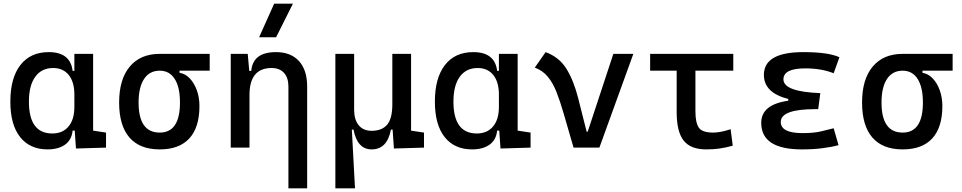

<svg xmlns="http://www.w3.org/2000/svg" viewBox="-20 -815 5313 1060"><path d="M243.2 9.8Q145 9.8 91.1 -58.3Q37.1 -126.5 37.1 -253.9Q37.1 -384.3 92.5 -455.8Q147.9 -527.3 249 -527.3Q368.7 -527.3 380.9 -423.8H390.6V-517.6H494.1V-93.8L565.4 -83V0L399.4 4.9L392.6 -93.8H380.9Q375.5 -42 338.6 -16.1Q301.8 9.8 243.2 9.8ZM390.6 -224.6V-293Q390.6 -362.3 359.6 -400.9Q328.6 -439.5 273.4 -439.5Q209.5 -439.5 174.6 -391.1Q139.6 -342.8 139.6 -253.9Q139.6 -78.1 268.6 -78.1Q326.2 -78.1 358.4 -116.7Q390.6 -155.3 390.6 -224.6Z M861.8 9.8Q751.5 9.8 694.6 -55.9Q637.7 -121.6 637.7 -249Q637.7 -377.4 696.5 -447.5Q755.4 -517.6 861.8 -517.6H1137.7V-424.8H971.2V-413.1Q1002.9 -408.2 1027.6 -382.3Q1052.2 -356.4 1066.7 -316.7Q1081.1 -276.9 1081.1 -229.5Q1081.1 -111.8 1025.4 -51Q969.7 9.8 861.8 9.8ZM861.8 -83Q973.6 -83 973.6 -249Q973.6 -333.5 944.6 -379.2Q915.5 -424.8 861.8 -424.8Q805.7 -424.8 775.4 -379.2Q745.1 -333.5 745.1 -249Q745.1 -83 861.8 -83Z M1572.3 224.6V-336.9Q1572.3 -386.2 1547.9 -412.8Q1523.4 -439.5 1479.5 -439.5Q1357.4 -439.5 1357.4 -291V0H1253.9V-517.6H1347.7L1356 -423.8H1367.2Q1376 -527.3 1503.9 -527.3Q1585.9 -527.3 1630.9 -477.5Q1675.8 -427.7 1675.8 -336.9V224.6ZM1410.6 -609.4 1493.7 -794.9H1597.2L1504.4 -609.4Z M2031.7 9.8Q1952.6 9.8 1931.6 -99.6H1922.4L1939.9 224.6H1831.5V-517.6H1935.1V-210Q1935.1 -153.8 1960.4 -123.3Q1985.8 -92.8 2031.7 -92.8Q2088.4 -92.8 2117.2 -126.5Q2146 -160.2 2146 -239.3V-517.6H2249.5V-93.8L2320.8 -83V0L2154.8 4.9L2147.5 -99.6H2138.2Q2117.7 9.8 2031.7 9.8Z M2586.9 9.8Q2488.8 9.8 2434.8 -58.3Q2380.9 -126.5 2380.9 -253.9Q2380.9 -384.3 2436.3 -455.8Q2491.7 -527.3 2592.8 -527.3Q2712.4 -527.3 2724.6 -423.8H2734.4V-517.6H2837.9V-93.8L2909.2 -83V0L2743.2 4.9L2736.3 -93.8H2724.6Q2719.2 -42 2682.4 -16.1Q2645.5 9.8 2586.9 9.8ZM2734.4 -224.6V-293Q2734.4 -362.3 2703.4 -400.9Q2672.4 -439.5 2617.2 -439.5Q2553.2 -439.5 2518.3 -391.1Q2483.4 -342.8 2483.4 -253.9Q2483.4 -78.1 2612.3 -78.1Q2669.9 -78.1 2702.1 -116.7Q2734.4 -155.3 2734.4 -224.6Z M3146.5 0 3091.3 -190.4Q3072.3 -255.9 3052.5 -306.4Q3032.7 -356.9 3004.6 -391.1Q2976.6 -425.3 2932.6 -441.9L2992.2 -527.3Q3067.4 -499.5 3107.2 -435.3Q3147 -371.1 3171.9 -273.4L3218.8 -87.9H3224.6L3366.2 -517.6H3476.6L3289.1 0Z M3878.9 9.8Q3792.5 9.8 3754.2 -39.1Q3715.8 -87.9 3715.8 -195.3V-424.8H3569.3V-517.6H4028.3V-424.8H3819.3V-200.2Q3819.3 -138.7 3837.6 -110.8Q3856 -83 3918 -83Q3956.1 -83 4013.7 -101.6L4025.4 -10.7Q3987.8 0 3953.1 4.9Q3918.5 9.8 3878.9 9.8Z M4407.2 9.8Q4182.6 9.8 4182.6 -136.7Q4182.6 -238.3 4332 -258.8V-268.6Q4197.3 -302.7 4197.3 -401.4Q4197.3 -527.3 4415 -527.3Q4553.2 -527.3 4614.3 -499L4582.5 -410.6Q4515.1 -437.5 4425.8 -437.5Q4305.2 -437.5 4305.2 -377Q4305.2 -308.6 4508.8 -300.8L4497.1 -212.4H4481.4Q4290.5 -212.4 4290.5 -141.6Q4290.5 -80.1 4411.1 -80.1Q4471.7 -80.1 4511.5 -89.4Q4551.3 -98.6 4582.5 -106.9L4609.4 -13.7Q4570.3 -2.9 4519.3 3.4Q4468.3 9.8 4407.2 9.8Z M4963.4 9.8Q4853 9.8 4796.1 -55.9Q4739.3 -121.6 4739.3 -249Q4739.3 -377.4 4798.1 -447.5Q4856.9 -517.6 4963.4 -517.6H5239.3V-424.8H5072.8V-413.1Q5104.5 -408.2 5129.2 -382.3Q5153.8 -356.4 5168.2 -316.7Q5182.6 -276.9 5182.6 -229.5Q5182.6 -111.8 5127 -51Q5071.3 9.8 4963.4 9.8ZM4963.4 -83Q5075.2 -83 5075.2 -249Q5075.2 -333.5 5046.1 -379.2Q5017.1 -424.8 4963.4 -424.8Q4907.2 -424.8 4877 -379.2Q4846.7 -333.5 4846.7 -249Q4846.7 -83 4963.4 -83Z"/></svg>

Font: CaskaydiaCove NFP
Style: Regular
Weight: 400
Designer: Aaron Bell
Foundry: Saja Typeworks
Version: Version 2111.001; VTT 6.35;Nerd Fonts 3.1.1